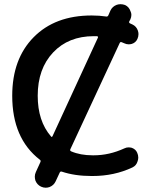

<svg xmlns="http://www.w3.org/2000/svg" viewBox="-20 -835 738 897"><path d="M548.8 -637.7Q542 -640.6 539.1 -633.8L308.6 -137.7Q305.7 -130.9 312.5 -127.9Q355.5 -109.4 413.1 -109.4Q415 -109.4 418 -109.4Q490.2 -109.4 560.5 -141.6Q570.3 -146.5 580.1 -146.5Q587.9 -146.5 595.7 -144.5Q614.3 -137.7 621.1 -121.1Q626 -110.4 626 -98.6Q626 -90.8 623 -82Q617.2 -61.5 598.6 -52.7Q513.7 -12.7 412.1 -12.7Q410.2 -12.7 408.2 -12.7Q329.1 -12.7 268.6 -33.2Q261.7 -35.2 258.8 -28.3L240.2 11.7Q231.4 31.2 210.9 39.1Q202.1 42 193.4 42Q182.6 42 171.9 37.1Q153.3 28.3 145.5 8.8Q142.6 -1 142.6 -9.8Q142.6 -20.5 147.5 -31.2L168.9 -78.1Q171.9 -85 166 -88.9Q37.1 -188.5 37.1 -387.7Q37.1 -559.6 137.2 -661.1Q237.3 -762.7 408.2 -762.7Q444.3 -762.7 476.6 -757.8Q483.4 -756.8 486.3 -763.7L496.1 -786.1Q504.9 -804.7 525.4 -812.5Q534.2 -815.4 543 -815.4Q553.7 -815.4 564.5 -811.5Q583 -802.7 589.8 -782.2Q593.8 -774.4 593.8 -765.6Q593.8 -754.9 588.9 -744.1L584 -735.4Q581.1 -728.5 587.9 -725.6Q593.8 -723.6 598.6 -720.7Q617.2 -711.9 624 -692.4Q627 -683.6 627 -675.8Q627 -664.1 622.1 -653.3Q614.3 -635.7 595.7 -629.9Q588.9 -627.9 581.1 -627.9Q570.3 -627.9 560.5 -632.8Q554.7 -635.7 548.8 -637.7ZM418 -666Q299.8 -666 228 -589.8Q156.2 -513.7 156.2 -387.7Q156.2 -269.5 217.8 -198.2Q219.7 -195.3 221.7 -195.3Q223.6 -195.3 225.6 -199.2L437.5 -659.2Q438.5 -662.1 437 -664.1Q435.5 -666 432.6 -666Z"/></svg>

Font: Gen Jyuu Gothic Medium
Style: Regular
Weight: 500
Designer: [Source Han Sans]
Ryoko NISHIZUKA  (kana & ideographs); Paul D. Hunt (Latin, Greek & Cyrillic); Wenlong ZHANG  (bopomofo
Version: Version 1.002.20150607